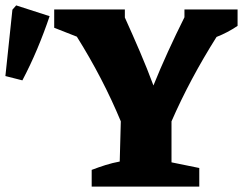

<svg xmlns="http://www.w3.org/2000/svg" viewBox="-20 -692 901 712"><path d="M320 0V-62Q346 -72 371.5 -80Q397 -88 424 -93L428 -242Q362 -401 265 -556L181 -589V-657H443V-627Q472 -563 499 -500Q526 -437 549 -375Q574 -437 603 -500.5Q632 -564 664 -628V-657H861V-596Q824 -571 783 -555Q684 -398 616 -242V-90L719 -69V0ZM63 -394 0 -410 26 -656 40 -672 164 -632Q143 -570 118 -510.5Q93 -451 63 -394Z"/></svg>

Font: Piazzolla SC ExtraBold
Style: Regular
Weight: 800
Designer: Juan Pablo del Peral
Foundry: Huerta Tipografica
Version: Version 1.330